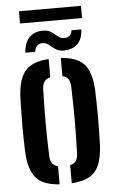

<svg xmlns="http://www.w3.org/2000/svg" viewBox="-58 -893 568 939"><g transform="rotate(-5 225.5 -423.0)"><path d="M42 -162Q41 -187 40.2 -222.2Q39.5 -257.5 39.5 -297Q39.5 -336.5 40.2 -373.5Q41 -410.5 42 -438.5Q47 -524.5 81.5 -563.5Q116 -602.5 196 -607.5V-518Q176 -513 166.8 -499.8Q157.5 -486.5 156.5 -465Q155.5 -430 154.8 -390Q154 -350 154 -307.5Q154 -265 154.8 -221.8Q155.5 -178.5 157.5 -135.5Q158 -113 167.2 -99.8Q176.5 -86.5 196 -81.5V7.5Q115 2.5 80.8 -37.5Q46.5 -77.5 42 -162ZM255.5 7.5V-81.5Q276 -86.5 284.5 -99.8Q293 -113 294 -134.5Q295.5 -179.5 296.2 -220.8Q297 -262 297 -301.8Q297 -341.5 296.2 -382Q295.5 -422.5 294 -466Q293 -488 284.2 -501Q275.5 -514 255.5 -518.5V-607.5Q310.5 -604 343 -585.2Q375.5 -566.5 390.8 -530.5Q406 -494.5 409 -438.5Q410 -412 410.8 -376.2Q411.5 -340.5 411.5 -301.8Q411.5 -263 410.8 -226.5Q410 -190 409 -162Q405.5 -105.5 390.2 -69.2Q375 -33 342.8 -14.5Q310.5 4 255.5 7.5ZM319 -738H367.5Q365.5 -688 338.8 -664.8Q312 -641.5 272 -642.5Q247.5 -643 232.5 -653.5Q217.5 -664 205.5 -675Q193.5 -686 176.5 -687.5Q159 -689 147.5 -679.2Q136 -669.5 133.5 -648.5H85Q89 -701.5 115.5 -725.5Q142 -749.5 183.5 -748Q202 -747.5 214.5 -741Q227 -734.5 236.2 -726Q245.5 -717.5 255 -711Q264.5 -704.5 277 -703.5Q296.5 -702 307.5 -712Q318.5 -722 319 -738ZM71.5 -853H376V-793H71.5Z"/></g></svg>

Font: Big Shoulders Stencil Text Thin
Style: Bold
Weight: 700
Version: Version 2.001